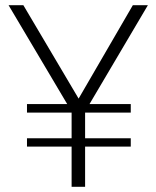

<svg xmlns="http://www.w3.org/2000/svg" viewBox="-20 -720 602 740"><path d="M325 -319H484V-286H308V-187H484V-155H308V0H256V-155H84V-187H256V-286H84V-319H239L13 -700H70L283 -340L492 -700H550Z"/></svg>

Font: KoHo Light
Style: Regular
Weight: 300
Version: Version 1.000; ttfautohint (v1.6)